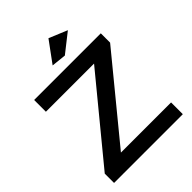

<svg xmlns="http://www.w3.org/2000/svg" viewBox="-250 -1035 1167 1167"><g transform="rotate(-45 333.0 -452.0)"><path d="M50 -700H623V-620L197 -101H628V0H37V-80L464 -599H50ZM377 -904 495 -855 373 -759 278 -769Z"/></g></svg>

Font: Alexandria
Style: Regular
Weight: 400
Designer: Mohamed Gaber
Foundry: Kief Type Foundry
Version: Version 5.100